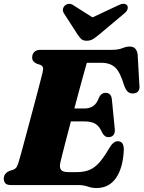

<svg xmlns="http://www.w3.org/2000/svg" viewBox="-22 -958 743 994"><path d="M382 0H35Q13 0 5.2 -9.5Q-2.5 -19 -2.5 -33.5Q-2.5 -47.5 5.5 -57.5Q13.5 -67.5 25 -72.5L48 -80Q58 -84 63.5 -92.2Q69 -100.5 74.5 -119Q78.5 -131.5 87.8 -165.5Q97 -199.5 109.5 -246Q122 -292.5 135.8 -343.8Q149.5 -395 162.2 -443Q175 -491 184.5 -527.8Q194 -564.5 198 -581Q203 -601 200 -609.5Q197 -618 187 -622L165.5 -629.5Q157 -634 150.8 -641Q144.5 -648 144.5 -660.5Q144.5 -678 155.5 -689Q166.5 -700 188 -700H556.5Q590.5 -700 611 -708.5Q631.5 -717 650 -717Q684.5 -717 690.5 -677L699.5 -519Q705 -479.5 672 -474.5Q655 -472 642.2 -481Q629.5 -490 620 -517.5Q600.5 -584 574.5 -608.5Q548.5 -633 501.5 -633H427.5Q423.5 -619 413.5 -583.2Q403.5 -547.5 390.2 -498.5Q377 -449.5 363 -396.5H417.5Q441 -396.5 460 -408.8Q479 -421 492 -456Q504 -477.5 524 -477.5Q553 -477.5 557 -445L572 -292.5Q574.5 -269.5 565.2 -258.8Q556 -248 540 -248Q528 -248 520.2 -254.5Q512.5 -261 507 -271.5Q493 -304 472.2 -316.8Q451.5 -329.5 413.5 -329.5H345Q332 -279.5 320.2 -234.8Q308.5 -190 300.5 -158Q292.5 -126 290 -114.5Q285 -90.5 294 -78.8Q303 -67 332 -67H377Q412 -67 439 -77.5Q466 -88 490.2 -114.5Q514.5 -141 542.5 -189Q564 -227 587.5 -227Q619.5 -227 619 -182.5Q615 -89.5 578.8 -37Q542.5 15.5 478 15.5Q454 15.5 432.2 7.8Q410.5 0 382 0ZM496.5 -783.5Q477 -767 461.8 -757Q446.5 -747 427 -747Q407.5 -747 397.5 -757Q387.5 -767 377 -783.5L309 -889Q301 -901.5 304.2 -913Q307.5 -924.5 316 -931Q337.5 -946.5 361.5 -928.5L457 -868L586 -928.5Q621.5 -947 635.5 -931Q641 -924.5 638.8 -912.5Q636.5 -900.5 621 -888Z"/></svg>

Font: Fraunces 72pt Soft Black
Style: Italic
Weight: 900
Italic angle: -16°
Version: Version 1.000;[b76b70a41]